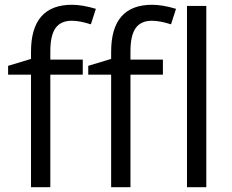

<svg xmlns="http://www.w3.org/2000/svg" viewBox="-20 -785 972 805"><path d="M663 -472H527V0H446V-472H350V-509L446 -538V-568Q446 -765 618 -765Q661 -765 718 -748L697 -683Q650 -698 617 -698Q571 -698 549 -667.5Q527 -637 527 -570V-535H663ZM327 -472H191V0H110V-472H14V-509L110 -538V-568Q110 -765 282 -765Q325 -765 382 -748L361 -683Q314 -698 281 -698Q235 -698 213 -667.5Q191 -637 191 -570V-535H327ZM845 0H764V-760H845Z"/></svg>

Font: Stephens Clock
Style: Regular
Weight: 400
Designer: Peter Wiegel (catfonts.de) with slight modifications by DT1.org
Version: Version 0.9.1